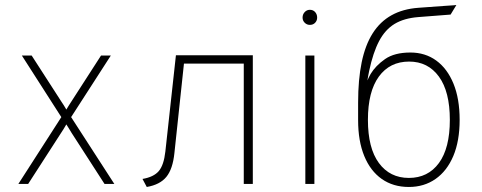

<svg xmlns="http://www.w3.org/2000/svg" viewBox="-20 -732 1917 764"><path d="M53 0 224 -266 67 -511H106L224 -328Q229 -320.5 234 -312.8Q239 -305 244 -296Q249.5 -305 254.2 -312.8Q259 -320.5 264 -328L382 -511H421L263 -266L435 0H396L265 -203Q260 -211.5 254.8 -219.8Q249.5 -228 244 -237Q239 -228 233.8 -219.8Q228.5 -211.5 223 -203L92 0Z M564 12 547 -20Q591.5 -27.5 611.8 -51.2Q632 -75 638 -129L680 -512H986V0H950V-479H712L674 -123Q667.5 -59.5 642 -28.2Q616.5 3 564 12Z M1195 0V-511H1231V0ZM1213 -633Q1201 -633 1192.5 -641.5Q1184 -650 1184 -662Q1184 -675 1192.5 -684Q1201 -693 1213 -693Q1226 -693 1234 -684Q1242 -675 1242 -662Q1242 -650 1234 -641.5Q1226 -633 1213 -633Z M1607 12Q1544.5 12 1499.2 -19.8Q1454 -51.5 1429.5 -111Q1405 -170.5 1405 -254V-324Q1405 -415.5 1419.2 -484.2Q1433.5 -553 1463 -599.5Q1492.5 -646 1537.8 -671.2Q1583 -696.5 1645 -701L1796 -712L1773 -674L1644 -664Q1587.5 -659.5 1550 -636.8Q1512.5 -614 1488.5 -568.5Q1464.5 -523 1449 -450Q1447 -439.5 1445.2 -430.8Q1443.5 -422 1442 -412Q1444.5 -417.5 1447.5 -424Q1450.5 -430.5 1455 -438Q1474.5 -470.5 1512 -496.8Q1549.5 -523 1613 -523Q1672 -523 1716 -491Q1760 -459 1784.5 -399Q1809 -339 1809 -255Q1809 -171 1783.8 -111.2Q1758.5 -51.5 1713 -19.8Q1667.5 12 1607 12ZM1607 -24Q1683 -24 1726.5 -83.2Q1770 -142.5 1770 -255Q1770 -367.5 1726.5 -427.2Q1683 -487 1608 -487Q1531 -487 1487.5 -427.2Q1444 -367.5 1444 -255Q1444 -142.5 1487.8 -83.2Q1531.5 -24 1607 -24Z"/></svg>

Font: Overpass Thin
Style: Regular
Weight: 250
Designer: Delve Withrington, Dave Bailey, Thomas Jockin
Foundry: Delve Fonts LLC
Version: Version 4.000